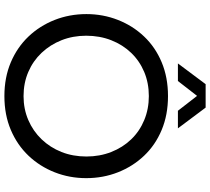

<svg xmlns="http://www.w3.org/2000/svg" viewBox="-60 -860 933 852"><g transform="rotate(90 406.0 -433.5)"><path d="M406 13Q323 13 256 -15.5Q189 -44 141.5 -94Q94 -144 68 -210Q42 -276 42 -351Q42 -425 68 -491Q94 -557 141.5 -607Q189 -657 256 -685Q323 -713 406 -713Q489 -713 556 -685Q623 -657 670.5 -607Q718 -557 744 -491Q770 -425 770 -350Q770 -276 744 -210Q718 -144 670.5 -94Q623 -44 556 -15.5Q489 13 406 13ZM406 -72Q463 -72 512 -93Q561 -114 597.5 -152Q634 -190 654 -240.5Q674 -291 674 -351Q674 -410 654 -461Q634 -512 598 -549.5Q562 -587 512.5 -607.5Q463 -628 406 -628Q348 -628 299 -607.5Q250 -587 214 -549.5Q178 -512 158 -461Q138 -410 138 -350Q138 -291 158 -240.5Q178 -190 214 -152Q250 -114 299 -93Q348 -72 406 -72ZM261 -757 353 -880H457L549 -757H471L405 -842L339 -757Z"/></g></svg>

Font: MuseoModerno Thin
Style: Regular
Weight: 400
Version: Version 1.003